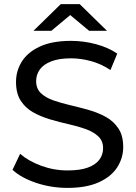

<svg xmlns="http://www.w3.org/2000/svg" viewBox="-20 -907 661 935"><path d="M309 8Q229 8 156 -16.5Q83 -41 41 -80L78 -158Q118 -123 180 -100Q242 -77 309 -77Q370 -77 408 -91Q446 -105 464 -129.5Q482 -154 482 -185Q482 -221 458.5 -243Q435 -265 397.5 -278.5Q360 -292 315 -302Q270 -312 224.5 -325.5Q179 -339 141.5 -360Q104 -381 81 -416.5Q58 -452 58 -508Q58 -562 86.5 -607.5Q115 -653 174.5 -680.5Q234 -708 326 -708Q387 -708 447 -692Q507 -676 551 -646L518 -566Q473 -596 423 -609.5Q373 -623 326 -623Q267 -623 229 -608Q191 -593 173.5 -568Q156 -543 156 -512Q156 -475 179.5 -453Q203 -431 240.5 -418Q278 -405 323 -394.5Q368 -384 413.5 -371Q459 -358 496.5 -337Q534 -316 557 -281Q580 -246 580 -191Q580 -138 551 -92.5Q522 -47 461.5 -19.5Q401 8 309 8ZM143 -757 276 -887H368L501 -757H414L282 -867H362L230 -757Z"/></svg>

Font: Montserrat Thin Medium
Style: Regular
Weight: 500
Version: Version 9.000